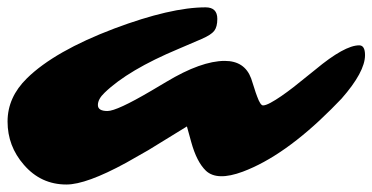

<svg xmlns="http://www.w3.org/2000/svg" viewBox="-121 -489 1004 518"><path d="M848.1 -366.7Q863.8 -366.7 863.8 -340.3Q863.8 -294.9 800.3 -222.7L772.5 -194.3Q646 -67.9 534.2 -25.9Q464.8 0 434.6 -28.3Q409.7 -52.2 395 -105.5L383.3 -147.9L279.3 -84L219.2 -49.8Q111.8 8.8 58.1 8.8Q-10.7 8.8 -56.6 -44.4Q-100.6 -94.7 -100.6 -161.1Q-100.6 -226.6 -48.3 -277.8Q26.4 -351.1 187.5 -412.1Q339.8 -469.2 433.6 -469.2Q465.3 -469.2 465.3 -438Q465.3 -416.5 457 -405.8Q448.7 -395 422.9 -383.8L361.3 -357.4Q224.6 -300.3 161.1 -238.8Q143.1 -221.7 143.1 -205.6Q143.1 -189.5 168.9 -189.5Q194.3 -189.5 287.1 -244.1L327.6 -268.1Q421.9 -324.7 485.4 -324.7Q539.1 -324.7 556.6 -277.3Q561 -264.6 564.9 -251.7Q568.8 -238.8 572.8 -228.5Q581.5 -204.6 588.6 -204.6Q595.7 -204.6 608.9 -211.7Q622.1 -218.8 637.9 -229.7Q653.8 -240.7 670.9 -253.9L730 -301.3Q808.6 -366.7 848.1 -366.7Z"/></svg>

Font: Sarina
Style: Regular
Weight: 400
Designer: James Grieshaber
Foundry: James Grieshaber
Version: Version 1.001